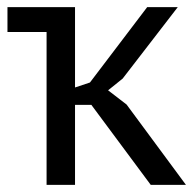

<svg xmlns="http://www.w3.org/2000/svg" viewBox="-20 -520 552 540"><path d="M191 -274 233 -288 394 -500H480L325 -299L284 -266L336 -226L503 0H404L237 -225H191V0H111V-430H1V-500H191Z"/></svg>

Font: PTSans
Style: Regular
Weight: 400
Designer: A.Korolkova, O.Umpeleva, V.Yefimov
Foundry: ParaType Ltd
Version: Version 2.003W OFL